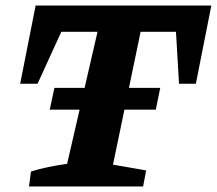

<svg xmlns="http://www.w3.org/2000/svg" viewBox="-20 -675 785 695"><path d="M745 -655 689 -372H628L617 -560H489L389 -79L509 -58L498 0H85L92 -54Q123 -64 155.5 -70.5Q188 -77 223 -82L333 -560H202L116 -372H53L109 -655ZM177 -357H560L544 -278H160Z"/></svg>

Font: Piazzolla SC
Style: Bold Italic
Weight: 700
Italic angle: -11.3°
Designer: Juan Pablo del Peral
Foundry: Huerta Tipografica
Version: Version 1.330